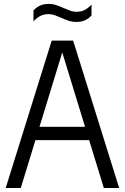

<svg xmlns="http://www.w3.org/2000/svg" viewBox="-20 -944 627 964"><path d="M8.6 0 239.6 -740H347.3L578.3 0H501.3L285.8 -702.7H299.3L84.3 0ZM123 -240.3 139.7 -307.3H446.9L463.6 -240.3ZM363.2 -833.8Q341.8 -833.8 322.9 -840.4Q304 -847 286.5 -855Q270.9 -862 255.4 -867.5Q239.9 -873.1 223.9 -873.1Q200.2 -873.1 182.6 -864Q165 -854.8 148.1 -836.6V-891.2Q162 -907.3 180.8 -915.8Q199.6 -924.3 224.4 -924.3Q245.8 -924.3 264.8 -917.6Q283.7 -911 301.1 -903Q316.7 -896.4 332.3 -890.6Q347.8 -884.8 363.7 -884.8Q387.4 -884.8 405.3 -894Q423.2 -903.1 439.5 -921.3V-866.6Q426.2 -851.1 407.3 -842.5Q388.4 -833.8 363.2 -833.8Z"/></svg>

Font: Encode Sans Condensed Thin
Style: Regular
Weight: 100
Width: 3
Designer: Multiple Designers
Foundry: Impallari Type
Version: Version 3.002